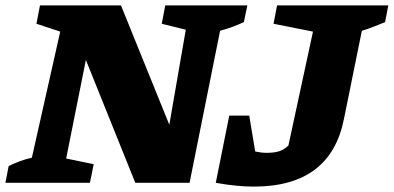

<svg xmlns="http://www.w3.org/2000/svg" viewBox="-52 -677 1458 711"><path d="M560 -657H864L851 -595Q829 -585 808.5 -577.5Q788 -570 763 -563L650 0H449L266 -455L193 -90L295 -69L281 0H-32L-20 -62Q0 -72 21.5 -80Q43 -88 66 -93L171 -560L83 -589L96 -657H396L575 -215L636 -567L547 -589ZM747 0 797 -249H871L893 -116Q916 -111 936 -111Q962 -111 980.5 -116.5Q999 -122 1016 -138L1107 -560L961 -589L974 -657H1386L1374 -595Q1356 -588 1332.5 -578.5Q1309 -569 1288 -563L1222 -238Q1173 14 888 14Q856 14 821 10.5Q786 7 747 0Z"/></svg>

Font: Piazzolla SC ExtraBold
Style: Italic
Weight: 800
Italic angle: -11.3°
Designer: Juan Pablo del Peral
Foundry: Huerta Tipografica
Version: Version 1.330